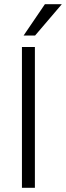

<svg xmlns="http://www.w3.org/2000/svg" viewBox="-20 -899 316 919"><path d="M85 0H147V-674H85ZM93 -729H148L276 -879H195Z"/></svg>

Font: Hind Light
Style: Regular
Weight: 300
Designer: Manushi Parikh, Satya Rajpurohit
Foundry: Indian Type Foundry
Version: Version 1.201;PS 1.0;hotconv 1.0.78;makeotf.lib2.5.61930; tt